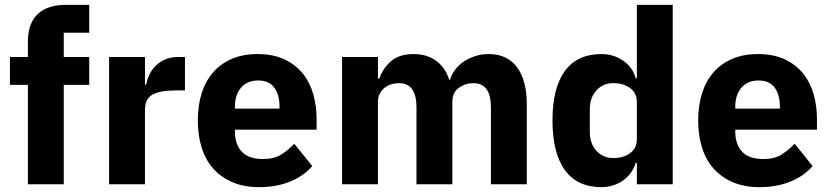

<svg xmlns="http://www.w3.org/2000/svg" viewBox="-20 -760 3426 792"><path d="M95 -410H21V-525H95V-587Q95 -663 135 -701.5Q175 -740 252 -740H348V-625H243V-525H348V-410H243V0H95Z M430 0V-525H578V-411H583Q587 -433 597 -453.5Q607 -474 623.5 -490Q640 -506 663 -515.5Q686 -525 717 -525H743V-387H706Q641 -387 609.5 -370Q578 -353 578 -307V0Z M1048 12Q988 12 941 -7.5Q894 -27 861.5 -62.5Q829 -98 812.5 -149Q796 -200 796 -263Q796 -325 812 -375.5Q828 -426 859.5 -462Q891 -498 937 -517.5Q983 -537 1042 -537Q1107 -537 1153.5 -515Q1200 -493 1229.5 -456Q1259 -419 1272.5 -370.5Q1286 -322 1286 -269V-225H949V-217Q949 -165 977 -134.5Q1005 -104 1065 -104Q1111 -104 1140 -122.5Q1169 -141 1194 -167L1268 -75Q1233 -34 1176.5 -11Q1120 12 1048 12ZM1045 -428Q1000 -428 974.5 -398.5Q949 -369 949 -320V-312H1133V-321Q1133 -369 1111.5 -398.5Q1090 -428 1045 -428Z M1391 0V-525H1539V-436H1545Q1559 -478 1593 -507.5Q1627 -537 1686 -537Q1740 -537 1778 -510Q1816 -483 1833 -431H1836Q1843 -453 1857.5 -472.5Q1872 -492 1893 -506Q1914 -520 1940 -528.5Q1966 -537 1996 -537Q2072 -537 2112.5 -483Q2153 -429 2153 -329V0H2005V-317Q2005 -417 1933 -417Q1900 -417 1873 -398Q1846 -379 1846 -340V0H1698V-317Q1698 -417 1626 -417Q1610 -417 1594.5 -412.5Q1579 -408 1566.5 -398Q1554 -388 1546.5 -373.5Q1539 -359 1539 -340V0Z M2607 -88H2602Q2596 -67 2583 -48.5Q2570 -30 2551.5 -16.5Q2533 -3 2509.5 4.5Q2486 12 2461 12Q2361 12 2310 -58.5Q2259 -129 2259 -263Q2259 -397 2310 -467Q2361 -537 2461 -537Q2512 -537 2551.5 -509Q2591 -481 2602 -437H2607V-740H2755V0H2607ZM2510 -108Q2552 -108 2579.5 -128.5Q2607 -149 2607 -185V-340Q2607 -376 2579.5 -396.5Q2552 -417 2510 -417Q2468 -417 2440.5 -387.5Q2413 -358 2413 -308V-217Q2413 -167 2440.5 -137.5Q2468 -108 2510 -108Z M3112 12Q3052 12 3005 -7.5Q2958 -27 2925.5 -62.5Q2893 -98 2876.5 -149Q2860 -200 2860 -263Q2860 -325 2876 -375.5Q2892 -426 2923.5 -462Q2955 -498 3001 -517.5Q3047 -537 3106 -537Q3171 -537 3217.5 -515Q3264 -493 3293.5 -456Q3323 -419 3336.5 -370.5Q3350 -322 3350 -269V-225H3013V-217Q3013 -165 3041 -134.5Q3069 -104 3129 -104Q3175 -104 3204 -122.5Q3233 -141 3258 -167L3332 -75Q3297 -34 3240.5 -11Q3184 12 3112 12ZM3109 -428Q3064 -428 3038.5 -398.5Q3013 -369 3013 -320V-312H3197V-321Q3197 -369 3175.5 -398.5Q3154 -428 3109 -428Z"/></svg>

Font: IBM Plex Sans Arabic
Style: Bold
Weight: 700
Designer: Mike Abbink, Paul van der Laan, Pieter van Rosmalen, Wael Morcos, Khajak Apelian
Foundry: Bold Monday
Version: Version 1.2